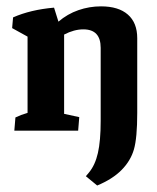

<svg xmlns="http://www.w3.org/2000/svg" viewBox="-20 -405 488 595"><path d="M24.4 0 27.8 -41Q44.9 -49.3 65.4 -55.2V-291.5L17.6 -317.9L20.5 -351.1Q74.7 -375 147.5 -381.3L161.1 -337.9Q189 -361.8 222.9 -373.5Q256.8 -385.3 293 -385.3Q347.2 -385.3 376.2 -359.9Q405.3 -334.5 405.3 -286.6V-55.2Q405.3 22.5 395 58.1Q384.8 93.3 356.9 121.6Q329.1 149.9 281.2 169.9L246.1 141.1L255.9 129.4Q274.9 106.4 283.4 69.1Q292 31.7 292 -30.3V-256.8Q292 -314 238.3 -314Q209.5 -314 178.7 -297.9V-52.2L225.6 -42L222.2 0Z"/></svg>

Font: Markazi Text
Style: Bold
Weight: 700
Designer: Borna Izadpanah (Arabic designer), Fiona Ross (Arabic design director) and Florian Runge (Latin designer)
Foundry: Borna Izadpanah and Florian Runge
Version: Version 1.001; ttfautohint (v1.8.3)